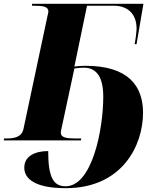

<svg xmlns="http://www.w3.org/2000/svg" viewBox="-45 -734 832 1004"><path d="M298 250C598 250 703 22 703 -144C703 -282 629 -390 401 -390C380 -390 358 -388 344 -386L410 -704H551C627 -704 672 -656 669 -578C669 -573 665 -533 659 -503H669L705 -714H123L122 -704H136C181 -704 208 -699 208 -674C208 -671 206 -661 203 -649L78 -61C69 -17 30 -10 -10 -10H-24L-25 0H378L380 -10H347C302 -10 273 -15 273 -40C273 -47 277 -65 286 -106L344 -376C367 -379 378 -380 394 -380C453 -380 495 -340 495 -229C495 -57 437 240 298 240C235 240 207 195 207 56C145 56 82 78 82 143C82 200 137 250 298 250Z"/></svg>

Font: Noto Serif Display Black
Style: Italic
Weight: 900
Italic angle: -12°
Designer: Monotype Design Team
Foundry: Monotype Imaging Inc.
Version: Version 2.009